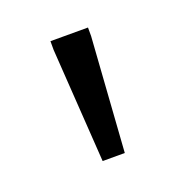

<svg xmlns="http://www.w3.org/2000/svg" viewBox="-58 -751 319 334"><g transform="rotate(-20 101.0 -584.5)"><path d="M80.5 -471 66.5 -682V-698H136V-682L121.5 -471Z"/></g></svg>

Font: Newsreader 9pt Light
Style: Regular
Weight: 300
Designer: Hugues Gentile
Foundry: Production Type
Version: Version 1.003